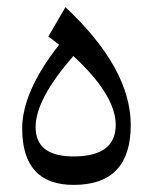

<svg xmlns="http://www.w3.org/2000/svg" viewBox="-20 -540 428 537"><path d="M185.1 -383.3Q79.6 -262.2 79.6 -185.1Q79.1 -101.1 189.5 -102.5Q304.7 -104 303.7 -192.4Q301.8 -275.9 185.1 -383.3ZM42 -180.2Q42 -283.7 145.5 -415L115.2 -438L163.1 -520Q345.7 -348.6 345.7 -190.4Q345.7 -22.9 186.5 -22.9Q42.5 -22.5 42 -180.2Z"/></svg>

Font: Parastoo Print
Style: Print
Weight: 400
Foundry: Saber Rastikerdar (saber.rastikerdar@gmail.com)
Version: Version 1.0.0-alpha5